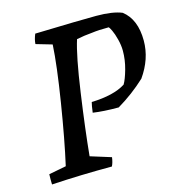

<svg xmlns="http://www.w3.org/2000/svg" viewBox="-100 -737 777 833"><g transform="rotate(-15 289.0 -320.5)"><path d="M32 8Q31 -14 32 -38L110 -53Q135 -163 161 -324.5Q187 -486 192 -578L120 -599Q121 -619 131 -643Q338 -649 406 -649Q480 -649 521 -632Q578 -588 578 -492Q578 -410 525 -335Q467 -281 398 -240Q330 -240 283 -247Q287 -279 291 -293Q391 -296 444 -330Q456 -350 467.5 -391Q479 -432 479 -473Q479 -497 472 -524.5Q465 -552 457 -568.5Q449 -585 446 -587Q400 -587 371 -583Q334 -580 300 -573Q278 -505 255 -344Q232 -183 221 -68L314 -39Q311 -16 303 0Q165 0 32 8Z"/></g></svg>

Font: Albura Medium
Style: Italic
Weight: 462
Italic angle: -7°
Designer: Mercedes Jáuregui
Foundry: Omnibus-Type Team
Version: Version 1.000